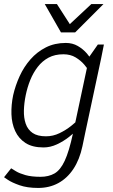

<svg xmlns="http://www.w3.org/2000/svg" viewBox="-20 -720 556 948"><path d="M421 -440 479 -430 402 -70 340 -60ZM402 -70 387 2Q373 68 342.5 114Q312 160 268 184Q224 208 168 208L180 153Q220 153 249 136.5Q278 120 299.5 74Q321 28 340 -60ZM421 -440 463 -500H493L479 -430ZM387 -150 417 -140Q417 -140 404.5 -125Q392 -110 370.5 -88Q349 -66 321 -44Q293 -22 260.5 -7Q228 8 195 8L207 -47Q242 -47 274 -62.5Q306 -78 331.5 -98.5Q357 -119 372 -134.5Q387 -150 387 -150ZM430 -350Q430 -350 421.5 -365.5Q413 -381 396 -401Q379 -421 353.5 -436.5Q328 -452 293 -452L305 -508Q338 -508 364 -493Q390 -478 409 -456Q428 -434 440 -412Q452 -390 458 -375Q464 -360 464 -360ZM293 -452Q251 -452 220 -435.5Q189 -419 166.5 -390Q144 -361 129.5 -325Q115 -289 107 -250Q99 -211 98 -174.5Q97 -138 107 -109Q117 -80 141 -63.5Q165 -47 207 -47L195 8Q140 8 106 -14Q72 -36 55 -73Q38 -110 36.5 -156Q35 -202 45 -250Q56 -298 77 -344Q98 -390 130.5 -427Q163 -464 206.5 -486Q250 -508 305 -508ZM35 111Q43 116 59.5 126Q76 136 105.5 144.5Q135 153 181 153L169 208Q114 208 76 194.5Q38 181 19 168Q0 155 0 155ZM281 -560 431 -700H491L351 -560ZM351 -560H281L201 -700H261Z"/></svg>

Font: Epunda Sans Light
Style: Italic
Weight: 300
Italic angle: -12.0243°
Designer: Simon Atzbach
Foundry: typofactur
Version: Version 2.204